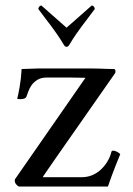

<svg xmlns="http://www.w3.org/2000/svg" viewBox="-20 -681 485 701"><path d="M277 -431Q297 -431 313 -431Q329 -431 342.5 -430.5Q356 -430 369.5 -429.5Q383 -429 398 -429Q402 -425 401.5 -421Q401 -417 401 -415Q327 -309 269 -226Q244 -190 220 -156Q196 -122 177.5 -95Q159 -68 147.5 -51.5Q136 -35 136 -34H277Q300 -34 318 -42Q336 -50 349.5 -63Q363 -76 372.5 -92Q382 -108 386 -124Q387 -131 393 -131Q399 -131 407 -127Q415 -123 419 -118Q410 -97 402 -76Q395 -59 387.5 -38Q380 -17 374 0H49Q44 -2 39 -8Q34 -14 34 -21Q34 -22 34 -24Q34 -26 35 -27L292 -397Q259 -397 230 -398H152Q130 -398 116.5 -389.5Q103 -381 95 -369.5Q87 -358 83 -346Q79 -334 76 -327Q72 -319 54 -319Q43 -319 43 -321Q46 -332 51.5 -362.5Q57 -393 59 -429Q75 -430 90 -430Q104 -431 119.5 -431Q135 -431 148 -431ZM223 -510Q217 -510 212 -519Q200 -539 189 -555Q178 -571 167.5 -585Q157 -599 145.5 -614Q134 -629 120 -648Q120 -653 123.5 -657Q127 -661 131 -661Q145 -649 161 -634.5Q177 -620 191 -608Q207 -594 223 -580Q239 -594 255 -608Q269 -620 285 -634.5Q301 -649 315 -661Q319 -661 322.5 -657Q326 -653 326 -648Q312 -629 300.5 -614Q289 -599 278.5 -585Q268 -571 257 -555Q246 -539 234 -519Q229 -510 223 -510Z"/></svg>

Font: Vermiglione
Style: Regular
Weight: 400
Version: Version 1.000